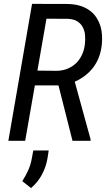

<svg xmlns="http://www.w3.org/2000/svg" viewBox="-20 -731 560 997"><path d="M161.1 -287.6H283.7L356.4 0H450.2L450.7 -6.3L368.2 -306.6C409.7 -325.2 442.4 -351.1 466.3 -383.8C490.2 -416.5 504.4 -455.6 508.8 -501C511.7 -531.7 510.3 -559.6 504.4 -585C498 -609.9 487.8 -631.8 473.1 -650.4C458.5 -668.5 439.5 -683.1 416.5 -693.4C393.6 -703.6 366.2 -709.5 334.5 -710.4L146.5 -710.9L23.4 0H110.8ZM275.4 -363.3 174.3 -364.3 221.2 -633.8 332 -633.3C351.6 -632.3 367.7 -628.4 379.9 -621.1C392.1 -613.8 401.9 -604 408.7 -591.8C415.5 -579.6 419.9 -565.9 421.4 -550.8C422.9 -535.2 422.9 -518.6 420.9 -501.5C418.5 -481.4 413.6 -463.4 405.8 -446.8C397.9 -429.7 387.7 -415.5 375.5 -403.3C362.8 -391.1 348.1 -381.3 331.1 -374.5C314 -367.2 295.4 -363.8 275.4 -363.3ZM227.1 88.4 232.9 50.3H152.8L145.5 90.3C141.6 112.3 135.3 132.8 127 152.3C118.2 171.9 107.9 190.9 95.7 209.5L141.1 245.6C165 225.1 184.1 201.7 198.2 174.8C212.4 147.9 222.2 119.1 227.1 88.4Z"/></svg>

Font: Roboto Condensed
Style: Italic
Weight: 400
Designer: Google
Version: Version 1.000;PS 001.000;hotconv 1.0.88;makeotf.lib2.5.64775